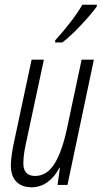

<svg xmlns="http://www.w3.org/2000/svg" viewBox="-20 -784 431 814"><path d="M115 10Q73 10 49.5 -13.5Q26 -37 26 -83Q26 -103 30.5 -133Q35 -163 41 -189L114 -531H166L93 -190Q87 -164 83 -139Q79 -114 79 -92Q79 -38 129 -38Q179 -38 211.5 -90.5Q244 -143 265 -244L326 -531H378L266 0H224L234 -73H232Q212 -34 181.5 -12Q151 10 115 10ZM214 -613Q249 -651 280 -691.5Q311 -732 329 -764H391L390 -756Q376 -736 349.5 -706Q323 -676 294.5 -648Q266 -620 244 -604H214Z"/></svg>

Font: Noto Sans ExtraCondensed Light
Style: Italic
Weight: 300
Width: 2
Italic angle: -12°
Designer: Monotype Design Team
Foundry: Monotype Imaging Inc.
Version: Version 2.013; ttfautohint (v1.8.4.7-5d5b)